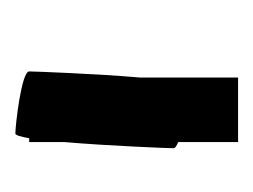

<svg xmlns="http://www.w3.org/2000/svg" viewBox="-60 -690 330 250"><g transform="rotate(90 105.0 -565.0)"><path d="M73 -438C73 -428 143 -420 154 -420C156 -420 158 -427 160 -438H165V-484C170 -542 173 -620 173 -626C173 -628 170 -630 165 -632V-710H81V-583C76 -525 73 -444 73 -438Z"/></g></svg>

Font: bitstorm
Style: suext
Weight: 400
Version: Version 0.2